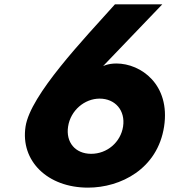

<svg xmlns="http://www.w3.org/2000/svg" viewBox="-20 -845 788 880"><path d="M292.1 -265C303.4 -339 367.6 -393 436.6 -393C507.6 -393 555.4 -339 544.1 -265C533 -193 470.9 -140 397.9 -140C324.9 -140 281 -193 292.1 -265ZM506.7 -825C363.3 -665 119.2 -410 97.1 -265C72.9 -107 198.2 15 383.2 15C532.2 15 702.2 -70 732.1 -265C761.4 -457 626.3 -554 513.3 -554C475.3 -554 452.4 -542 452.4 -542L723.7 -825Z"/></svg>

Font: Sztylet
Style: BdObl
Weight: 700
Foundry: Cannot Into Space Fonts, PlusOne Fonts
Version: Version 0.12